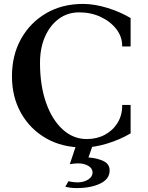

<svg xmlns="http://www.w3.org/2000/svg" viewBox="-20 -736 757 979"><path d="M404 16Q297 16 215.5 -30.5Q134 -77 87.5 -159Q41 -241 41 -347Q41 -455 87.5 -538Q134 -621 215.5 -668.5Q297 -716 403 -716Q461 -716 526.5 -696Q592 -676 646 -644V-499H603Q604 -547 574 -586.5Q544 -626 494 -649.5Q444 -673 383 -673Q325 -673 280 -640Q235 -607 209.5 -549Q184 -491 184 -415Q184 -301 214.5 -213.5Q245 -126 299 -76.5Q353 -27 422 -27Q474 -27 515 -49Q556 -71 580 -110.5Q604 -150 603 -201H646V-56Q592 -24 526.5 -4Q461 16 404 16ZM371 223Q339 223 313 216L329 188Q341 191 353.5 192.5Q366 194 375 194Q407 194 429.5 179.5Q452 165 452 144Q452 122 430 109.5Q408 97 378 97Q370 97 359 98Q348 99 336 101L375 -16H460L431 67Q475 70 507 85Q539 100 539 133Q539 177 491 200Q443 223 371 223Z"/></svg>

Font: Wittgenstein Semibold
Style: Regular
Weight: 600
Designer: Jörg Drees
Foundry: Jörg Drees
Version: Version 1.303; ttfautohint (v1.8.4.7-5d5b)